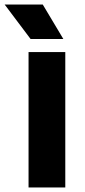

<svg xmlns="http://www.w3.org/2000/svg" viewBox="-58 -824 374 844"><path d="M67.5 0V-595H229V0ZM76.5 -652.5 -37.5 -804H130L220.5 -652.5Z"/></svg>

Font: Encode Sans SC
Style: Bold
Weight: 700
Version: Version 3.002